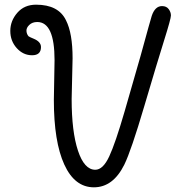

<svg xmlns="http://www.w3.org/2000/svg" viewBox="-20 -785 777 820"><path d="M210 -358 213 -528Q213 -691 139 -691Q118 -691 105 -678.5Q92 -666 93 -652.5Q94 -639 102 -630Q108 -626 123 -620Q155 -607 155 -584Q155 -549 117 -549Q79 -549 51.5 -579.5Q24 -610 24 -653Q24 -696 54 -730.5Q84 -765 134 -765Q230 -765 262 -698Q290 -643 290 -536Q289 -478 286 -362Q286 -223 313 -141.5Q340 -60 387 -60Q420 -60 446.5 -117Q473 -174 512 -308.5Q551 -443 580 -545Q625 -709 628 -717Q642 -759 672 -759Q691 -759 700.5 -746Q710 -733 710 -719Q710 -705 681.5 -614.5Q653 -524 596.5 -332.5Q540 -141 511 -82Q463 15 381 15Q299 15 254.5 -82.5Q210 -180 210 -358Z"/></svg>

Font: Delius Swash Caps
Style: Regular
Weight: 400
Designer: Natalia Raices
Foundry: Natalia Raices
Version: Version 1.002